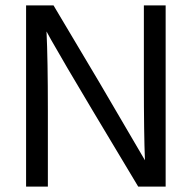

<svg xmlns="http://www.w3.org/2000/svg" viewBox="-20 -694 713 714"><path d="M158 0H77V-674H179L348 -390L519 -98Q515 -195 515 -389V-674H596V0H494L325 -282Q274 -367 231 -440.5Q188 -514 170 -546L153 -577Q158 -473 158 -284Z"/></svg>

Font: Hind Vadodara
Style: Regular
Weight: 400
Designer: Hitesh Malaviya
Foundry: Indian Type Foundry
Version: Version 1.001;PS 1.0;hotconv 1.0.86;makeotf.lib2.5.63406; tt